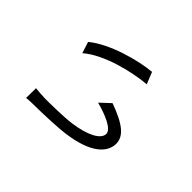

<svg xmlns="http://www.w3.org/2000/svg" viewBox="-91 -866 1182 1182"><g transform="rotate(-45 500.0 -275.0)"><path d="M273 -570 187 -571C190 -558 191 -511 191 -492C191 -450 195 -314 204 -245C230 -45 307 21 380 21C445 21 492 -36 541 -172L480 -237C459 -156 422 -65 380 -65C332 -65 293 -143 277 -258C268 -323 267 -442 267 -486C267 -504 271 -557 273 -570ZM701 -545 627 -521C716 -418 762 -222 772 -105L849 -136C839 -247 787 -441 701 -545Z"/></g></svg>

Font: Noto Sans Mono CJK JP Regular
Style: Regular
Weight: 400
Designer: Ryoko NISHIZUKA (kana & ideographs); Paul D. Hunt (Latin, Greek & Cyrillic); Wenlong ZHANG (bopomofo); Sandoll Communica
Foundry: Adobe Systems Incorporated
Version: Version 1.004;PS 1.004;hotconv 1.0.82;makeotf.lib2.5.63406